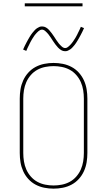

<svg xmlns="http://www.w3.org/2000/svg" viewBox="-20 -1119 640 1147"><path d="M300 8Q272 8 244.5 2.5Q217 -3 192.5 -16Q168 -29 149 -50Q130 -71 118.5 -96.5Q107 -122 102.5 -149.5Q98 -177 98 -205V-530Q98 -558 102.5 -585.5Q107 -613 118.5 -638.5Q130 -664 149 -685Q168 -706 192.5 -719Q217 -732 244.5 -737.5Q272 -743 300 -743Q328 -743 355.5 -737.5Q383 -732 407.5 -719Q432 -706 451 -685Q470 -664 481.5 -638.5Q493 -613 497.5 -585.5Q502 -558 502 -530V-205Q502 -177 497.5 -149.5Q493 -122 481.5 -96.5Q470 -71 451 -50Q432 -29 407.5 -16Q383 -3 355.5 2.5Q328 8 300 8ZM300 -11Q325 -11 350 -16Q375 -21 397 -33Q419 -45 436 -64.5Q453 -84 463 -107Q473 -130 477 -155Q481 -180 481 -205V-530Q481 -555 477 -580Q473 -605 463 -628Q453 -651 436 -670.5Q419 -690 397 -702Q375 -714 350 -719Q325 -724 300 -724Q275 -724 250 -719Q225 -714 203 -702Q181 -690 164 -670.5Q147 -651 137 -628Q127 -605 123 -580Q119 -555 119 -530V-205Q119 -180 123 -155Q127 -130 137 -107Q147 -84 164 -64.5Q181 -45 203 -33Q225 -21 250 -16Q275 -11 300 -11ZM369 -813Q356 -813 345.5 -819.5Q335 -826 326.5 -835Q318 -844 311 -853.5Q304 -863 297 -873.5Q290 -884 283 -895Q276 -906 268.5 -915Q261 -924 251 -933Q241 -942 231 -942Q226 -942 223.5 -941Q221 -940 217.5 -938Q214 -936 209.5 -932.5Q205 -929 200 -923.5Q195 -918 192.5 -915Q190 -912 187.5 -909Q185 -906 183 -902.5Q181 -899 178.5 -895.5Q176 -892 173.5 -888Q171 -884 168.5 -879.5Q166 -875 163.5 -870.5Q161 -866 158.5 -861Q156 -856 153.5 -850.5Q151 -845 148 -839.5Q145 -834 142.5 -828Q140 -822 137 -815L118 -823Q123 -835 128 -845Q133 -855 138 -864.5Q143 -874 147.5 -882Q152 -890 156.5 -897.5Q161 -905 165 -911Q169 -917 173.5 -922.5Q178 -928 185.5 -936.5Q193 -945 200.5 -950Q208 -955 215 -958Q222 -961 231 -961Q244 -961 254.5 -955Q265 -949 273.5 -939.5Q282 -930 289 -920.5Q296 -911 303 -900.5Q310 -890 317 -879Q324 -868 331.5 -859Q339 -850 349 -841Q359 -832 369 -832Q374 -832 376.5 -833Q379 -834 382.5 -836Q386 -838 390.5 -842Q395 -846 400 -851Q405 -856 407.5 -859.5Q410 -863 412.5 -866Q415 -869 417 -872Q419 -875 421.5 -879Q424 -883 426.5 -886.5Q429 -890 431.5 -894.5Q434 -899 436.5 -903.5Q439 -908 441.5 -913Q444 -918 446.5 -923.5Q449 -929 452 -934.5Q455 -940 457.5 -946Q460 -952 463 -959L482 -951Q477 -940 472 -929.5Q467 -919 462 -910Q457 -901 452.5 -892.5Q448 -884 443.5 -877Q439 -870 435 -863.5Q431 -857 426.5 -851.5Q422 -846 414.5 -837.5Q407 -829 399.5 -824Q392 -819 385 -816Q378 -813 369 -813ZM128 -1081V-1099H473V-1081Z"/></svg>

Font: Iosevka HT Thin Extended
Style: Regular
Weight: 100
Width: 7
Monospace: yes
Designer: Belleve Invis
Foundry: Belleve Invis
Version: Version 32.3.0; ttfautohint (v1.8.4)